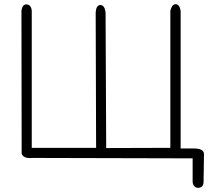

<svg xmlns="http://www.w3.org/2000/svg" viewBox="-20 -765 1040 913"><path d="M82 -713Q86 -746 108 -744Q129 -741 131 -713V-62H437L435 -707Q438 -741 457 -741Q478 -741 482 -705L485 -61L790 -62V-714Q798 -745 815 -745Q834 -745 839 -713V-59H893Q950 -61 950 -32L948 101Q947 126 925 128Q901 130 896 102V-12L133 -14Q92 -10 83 -34Z"/></svg>

Font: Yomogi
Style: Regular
Weight: 400
Designer: satsuyako
Foundry: satsuyako
Version: Version 3.100